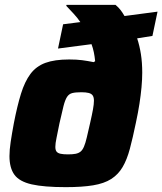

<svg xmlns="http://www.w3.org/2000/svg" viewBox="-20 -763 669 791"><path d="M251 8Q161 8 110.5 -3.5Q60 -15 39.5 -43Q19 -71 19 -120Q19 -145 24 -178.5Q29 -212 37 -255Q51 -327 66.5 -377Q82 -427 105.5 -458.5Q129 -490 167 -504Q205 -518 265 -518Q296 -518 318.5 -515Q341 -512 366 -507L372 -511Q370 -531 366.5 -548Q363 -565 357 -581L219 -563L240 -663L311 -672Q298 -691 282.5 -707.5Q267 -724 253 -739L254 -743H456Q470 -731 478 -720Q486 -709 493 -697L629 -715L608 -615L545 -605Q555 -575 560.5 -540Q566 -505 566 -464Q566 -436 563 -403.5Q560 -371 554.5 -335.5Q549 -300 540 -258Q527 -195 515 -150Q503 -105 485 -74.5Q467 -44 438 -25.5Q409 -7 363.5 0.5Q318 8 251 8ZM260 -127Q280 -127 292 -129.5Q304 -132 312 -138.5Q320 -145 326 -159Q332 -173 337.5 -196.5Q343 -220 351 -255Q359 -290 363 -312Q367 -334 367 -348Q367 -362 362 -369.5Q357 -377 345.5 -380Q334 -383 315 -383Q291 -383 277.5 -379.5Q264 -376 256 -363.5Q248 -351 241.5 -325.5Q235 -300 225 -255Q218 -219 213 -195.5Q208 -172 208 -158Q208 -145 213 -138.5Q218 -132 229.5 -129.5Q241 -127 260 -127Z"/></svg>

Font: Saira Thin ExtraBold
Style: Italic
Weight: 800
Italic angle: -12°
Version: Version 1.101